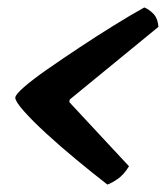

<svg xmlns="http://www.w3.org/2000/svg" viewBox="-20 -535 445 515"><path d="M268 -40Q228 -71 184.5 -107Q141 -143 104 -177Q67 -211 44 -237Q21 -263 21 -273Q21 -281 44.5 -301.5Q68 -322 107.5 -349.5Q147 -377 193 -407.5Q239 -438 285 -466.5Q331 -495 367 -515Q378 -511 390.5 -499Q403 -487 405 -463L167 -268L166 -261L326 -89Q312 -66 295 -54.5Q278 -43 268 -40Z"/></svg>

Font: Texturina Medium 12pt ExtraBold
Style: Italic
Weight: 800
Italic angle: -11°
Version: Version 1.002